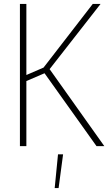

<svg xmlns="http://www.w3.org/2000/svg" viewBox="-20 -748 559 983"><path d="M82 -728H115V-364L203 -402L455 -728H495L234 -394L514 0H474L208 -373L115 -333V0H82ZM277 42H303L280 215H260Z"/></svg>

Font: Murecho ExtraLight
Style: Regular
Weight: 200
Designer: Neil Summerour
Foundry: Positype
Version: Version 1.010; ttfautohint (v1.8.3)